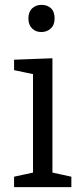

<svg xmlns="http://www.w3.org/2000/svg" viewBox="-20 -771 338 791"><path d="M196 -51 187 -62 274 -43V0H38V-43L125 -62L116 -51V-473L124 -464L38 -482V-525L196 -531ZM150 -639Q127 -639 112 -654Q97 -669 97 -695Q97 -722 112.5 -736.5Q128 -751 151 -751Q175 -751 190 -737Q205 -723 205 -695Q205 -668 189 -653.5Q173 -639 150 -639Z"/></svg>

Font: Pack4
Style: Regular
Weight: 400
Version: Version 2.002